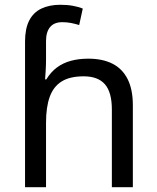

<svg xmlns="http://www.w3.org/2000/svg" viewBox="-20 -785 657 805"><path d="M85 -611Q85 -665 102.5 -699Q120 -733 153.5 -749Q187 -765 233 -765Q262 -765 286.5 -760.5Q311 -756 327 -749L312 -680Q296 -685 278.5 -688.5Q261 -692 241 -692Q207 -692 190 -671.5Q173 -651 173 -613V-535Q173 -513 171.5 -488Q170 -463 169 -452H174Q193 -483 218.5 -502Q244 -521 277 -530Q310 -539 350 -539Q410 -539 451.5 -518Q493 -497 515 -453.5Q537 -410 537 -343V0H449V-326Q449 -398 420 -431.5Q391 -465 331 -465Q273 -465 238.5 -443.5Q204 -422 188.5 -379Q173 -336 173 -271V0H85Z"/></svg>

Font: hexuguzrati05
Style: Book
Weight: 400
Designer: Jelle Bosma - Monotype Design Team, Universal Thirst
Foundry: Monotype Imaging Inc.
Version: Version 2.106